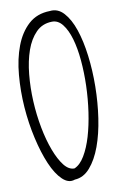

<svg xmlns="http://www.w3.org/2000/svg" viewBox="-92 -880 572 930"><g transform="rotate(-10 194.0 -414.5)"><path d="M221.7 -828.1Q260.7 -833 290 -800.8Q319.3 -768.6 338.4 -712.4Q357.4 -656.2 366.7 -582.5Q376 -508.8 375 -430.2Q374 -351.6 362.8 -275.9Q351.6 -200.2 329.6 -140.1Q307.6 -80.1 274.9 -42.5Q242.2 -4.9 199.2 -2.9Q168 8.8 137.7 -20Q107.4 -48.8 83.5 -104.5Q59.6 -160.2 42.5 -235.4Q25.4 -310.5 19.5 -390.6Q13.7 -470.7 20.5 -548.8Q27.3 -627 50.8 -689Q74.2 -751 116.2 -789.1Q158.2 -827.1 221.7 -828.1ZM221.7 -775.4Q174.8 -774.4 143.6 -742.7Q112.3 -710.9 94.2 -659.7Q76.2 -608.4 69.8 -543.5Q63.5 -478.5 66.9 -411.1Q70.3 -343.8 82.5 -279.8Q94.7 -215.8 113.8 -165.5Q132.8 -115.2 156.2 -85.4Q179.7 -55.7 207 -56.6Q235.4 -68.4 257.8 -106Q280.3 -143.6 295.9 -196.3Q311.5 -249 320.8 -313Q330.1 -377 332 -441.4Q334 -505.9 328.6 -566.4Q323.2 -627 309.6 -673.8Q295.9 -720.7 273.9 -748.5Q252 -776.4 221.7 -775.4Z"/></g></svg>

Font: Shadows Into Light Two
Style: Regular
Weight: 400
Designer: Kimberly Geswein
Foundry: Kimberly Geswein
Version: Version 1.003 2012